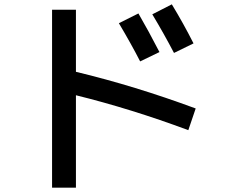

<svg xmlns="http://www.w3.org/2000/svg" viewBox="-20 -805 1040 885"><path d="M528 -698 618 -743Q665 -662 715 -565L626 -522Q585 -602 528 -698ZM682 -739 772 -785Q826 -696 872 -605L782 -561Q736 -649 682 -739ZM220 -760H330V-474Q601 -409 882 -305L848 -205Q585 -303 330 -366V60H220Z"/></svg>

Font: Mplus 1p Medium
Style: Regular
Weight: 500
Version: Version 1.061